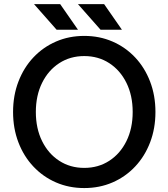

<svg xmlns="http://www.w3.org/2000/svg" viewBox="-20 -909 824 939"><path d="M43.9 -361.3Q43.9 -441.9 70.1 -510Q96.2 -578.1 143.3 -628.2Q190.4 -678.2 253.9 -705.8Q317.4 -733.4 392.1 -733.4Q466.8 -733.4 530.3 -705.8Q593.8 -678.2 640.9 -628.2Q688 -578.1 714.1 -510Q740.2 -441.9 740.2 -361.3Q740.2 -280.8 714.1 -212.6Q688 -144.5 640.9 -94.5Q593.8 -44.4 530.3 -16.8Q466.8 10.7 392.1 10.7Q317.4 10.7 253.9 -16.8Q190.4 -44.4 143.3 -94.5Q96.2 -144.5 70.1 -212.6Q43.9 -280.8 43.9 -361.3ZM155.3 -361.3Q155.3 -280.8 185.8 -219Q216.3 -157.2 269.8 -122.6Q323.2 -87.9 392.1 -87.9Q460.9 -87.9 514.4 -122.6Q567.9 -157.2 598.4 -219Q628.9 -280.8 628.9 -361.3Q628.9 -441.9 598.4 -503.7Q567.9 -565.4 514.4 -600.1Q460.9 -634.8 392.1 -634.8Q323.2 -634.8 269.8 -600.1Q216.3 -565.4 185.8 -503.7Q155.3 -441.9 155.3 -361.3ZM256.8 -763.7 146.5 -888.7H274.4L361.3 -763.7ZM471.7 -763.7 361.3 -888.7H489.3L576.2 -763.7Z"/></svg>

Font: Giphurs Medium
Style: Regular
Weight: 500
Version: Version 0.920; ttfautohint (v1.8.4.7-5d5b)